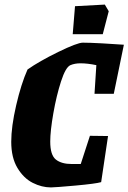

<svg xmlns="http://www.w3.org/2000/svg" viewBox="-20 -808 560 837"><path d="M392 -399 400 -524Q362 -532 331 -532Q306 -532 287 -524Q266 -515 246 -453Q226 -391 212.5 -314Q199 -237 199 -191Q199 -132 223.5 -112.5Q248 -93 293 -93H332L372 -216L451 -215L421 -14Q397 -7 308.5 1Q220 9 202 9Q162 9 122.5 -11Q83 -31 56 -76Q29 -121 29 -190Q29 -256 50.5 -349Q72 -442 100 -505Q151 -541 234 -581.5Q317 -622 341 -622Q369 -622 425.5 -619Q482 -616 520 -613L476 -399ZM307 -781 437 -788 454 -759 428 -659H297Z"/></svg>

Font: Grenze ExtraBold
Style: Italic
Weight: 800
Italic angle: -10°
Designer: Renata Polastri
Foundry: Omnibus-Type
Version: Version 1.002; ttfautohint (v1.8)